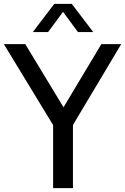

<svg xmlns="http://www.w3.org/2000/svg" viewBox="-40 -967 643 987"><path d="M233 0V-324L-20 -740H90L286.5 -415.5L481 -740H583L335 -324.5V0ZM128.5 -802 239 -947H329L439.5 -802H361L284 -906L207 -802Z"/></svg>

Font: Encode Sans SmCnd Md
Style: Regular
Weight: 500
Width: 4
Designer: Multiple Designers
Foundry: Impallari Type
Version: Version 3.002; ttfautohint (v1.8.3) -l 8 -r 50 -G 200 -x 14 